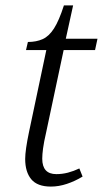

<svg xmlns="http://www.w3.org/2000/svg" viewBox="-20 -679 380 709"><path d="M168 10Q118 10 95.5 -17Q73 -44 73 -92Q73 -124 87 -191L151 -494H76L83 -524Q114 -524 137.5 -534.5Q161 -545 179.5 -574Q198 -603 216 -659H250L223 -536H340L331 -494H215L151 -193Q142 -154 139 -131Q136 -108 136 -93Q136 -36 188 -36Q210 -36 231 -41.5Q252 -47 273 -57L285 -27Q257 -10 227 0Q197 10 168 10Z"/></svg>

Font: Noto Serif Light
Style: Italic
Weight: 300
Italic angle: -12°
Designer: Monotype Design Team
Foundry: Monotype Imaging Inc.
Version: Version 2.013